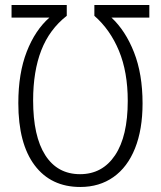

<svg xmlns="http://www.w3.org/2000/svg" viewBox="-20 -734 640 765"><path d="M575 -664H424Q480 -612 514 -525.5Q548 -439 548 -322Q548 -218 518 -143Q488 -68 432 -28.5Q376 11 300 11Q183 11 118 -75.5Q53 -162 53 -323Q53 -442 86.5 -528Q120 -614 177 -664H26V-714H246V-671Q177 -617 144.5 -533.5Q112 -450 112 -334Q112 -191 160.5 -115.5Q209 -40 299 -40Q388 -40 438.5 -115.5Q489 -191 489 -332Q489 -447 454 -531.5Q419 -616 356 -671V-714H575Z"/></svg>

Font: Noto Sans Mono UI Light
Style: Regular
Weight: 300
Monospace: yes
Designer: Monotype Design team
Foundry: Monotype Imaging Inc.
Version: Version 1.000